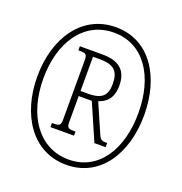

<svg xmlns="http://www.w3.org/2000/svg" viewBox="-132 -839 912 964"><g transform="rotate(20 324.0 -357.5)"><path d="M325 10C505 10 609 -151 609 -358C609 -563 507 -725 326 -725C145 -725 38 -563 38 -358C38 -156 142 10 325 10ZM328 -19C168 -19 70 -162 70 -359C70 -552 165 -696 326 -696C485 -696 578 -555 578 -358C578 -162 486 -19 328 -19ZM187 -141H313V-163H303C275 -163 267 -167 267 -198V-336H337L422 -141H482V-163C453 -163 446 -167 436 -189L368 -345C402 -357 441 -380 441 -455C441 -533 399 -573 309 -573H187V-551H197C226 -551 234 -547 234 -516V-198C234 -167 226 -163 197 -163H187ZM308 -363H267V-546H306C379 -546 407 -518 407 -452C407 -393 385 -363 308 -363Z"/></g></svg>

Font: Noto Serif Thai ExtraCondensed ExtraLight
Style: Regular
Weight: 200
Width: 2
Designer: Monotype Design Team
Foundry: Monotype Imaging Inc.
Version: Version 2.002